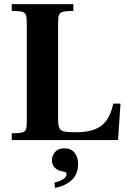

<svg xmlns="http://www.w3.org/2000/svg" viewBox="-20 -680 634 932"><path d="M37 0V-33Q72 -33 87.5 -37Q103 -41 106.5 -53Q110 -65 110 -89V-569Q110 -595 106 -607Q102 -619 86.5 -623Q71 -627 37 -627V-660H336V-627Q303 -627 287 -623Q271 -619 266.5 -607Q262 -595 262 -569V-101Q262 -72 268 -58.5Q274 -45 292 -41.5Q310 -38 346 -38Q400 -38 436 -50.5Q472 -63 495 -93Q518 -123 530 -177H565L553 0ZM247 232 244 206Q263 203 283 192Q303 181 303 166Q303 159 299 156.5Q295 154 284 152Q259 148 245.5 133.5Q232 119 232 97Q232 75 247.5 57.5Q263 40 292 40Q325 40 342 61.5Q359 83 359 116Q359 167 326.5 195.5Q294 224 247 232Z"/></svg>

Font: Frank Ruhl Libre
Style: Bold
Weight: 700
Designer: Yanek Iontef
Foundry: Fontef
Version: Version 6.004